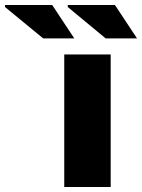

<svg xmlns="http://www.w3.org/2000/svg" viewBox="-191 -745 566 765"><path d="M230 -592 79 -717V-725H267L355 -592ZM-19 -592 -171 -717V-725H17L105 -592ZM65 0V-528H250V0Z"/></svg>

Font: Archivo Expanded ExtraBold
Style: Regular
Weight: 800
Width: 7
Designer: Hector Gatti
Foundry: Omnibus-Type
Version: Version 2.001; ttfautohint (v1.8.3)